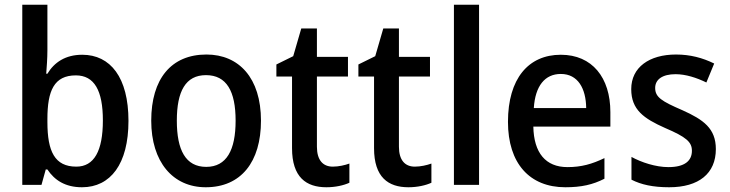

<svg xmlns="http://www.w3.org/2000/svg" viewBox="-20 -780 3080 810"><path d="M180 -569V-760H74V0H155L173 -65H180C210 -20 255 10 326 10C446 10 522 -88 522 -270C522 -453 446 -549 327 -549C256 -549 209 -517 180 -469H175C177 -496 180 -533 180 -569ZM300 -462C378 -462 414 -398 414 -272C414 -143 377 -77 302 -77C211 -77 180 -141 180 -265V-278C180 -397 208 -462 300 -462Z M1081 -271C1081 -451 988 -550 851 -550C702 -550 618 -447 618 -271C618 -97 709 10 848 10C997 10 1081 -97 1081 -271ZM726 -271C726 -395 763 -463 849 -463C936 -463 974 -395 974 -271C974 -147 936 -76 850 -76C763 -76 726 -147 726 -271Z M1384 -77C1342 -77 1317 -105 1317 -161V-457H1448V-540H1317V-660H1251L1217 -543L1146 -508V-457H1212V-155C1212 -32 1272 10 1357 10C1395 10 1430 2 1454 -9V-90C1435 -83 1408 -77 1384 -77Z M1730 -77C1688 -77 1663 -105 1663 -161V-457H1794V-540H1663V-660H1597L1563 -543L1492 -508V-457H1558V-155C1558 -32 1618 10 1703 10C1741 10 1776 2 1800 -9V-90C1781 -83 1754 -77 1730 -77Z M2001 0V-760H1895V0Z M2346 -549C2209 -549 2123 -448 2123 -266C2123 -91 2214 10 2365 10C2433 10 2481 -1 2530 -26V-113C2478 -88 2433 -75 2374 -75C2282 -75 2232 -135 2230 -246H2555V-307C2555 -453 2478 -549 2346 -549ZM2346 -468C2418 -468 2452 -407 2453 -324H2232C2238 -418 2279 -468 2346 -468Z M3000 -151C3000 -238 2948 -275 2859 -315C2771 -353 2744 -370 2744 -409C2744 -445 2775 -467 2830 -467C2873 -467 2919 -452 2960 -432L2993 -512C2944 -536 2892 -550 2832 -550C2719 -550 2643 -496 2643 -404C2643 -317 2696 -280 2786 -240C2875 -202 2899 -181 2899 -144C2899 -101 2868 -75 2800 -75C2746 -75 2686 -95 2644 -118V-22C2685 -1 2735 10 2803 10C2928 10 3000 -48 3000 -151Z"/></svg>

Font: Noto Sans Bengali SemiCondensed Medium
Style: Regular
Weight: 500
Width: 4
Designer: Joana Ranito - Universal Thirst; Jelle Bosma - Monotype Design Team
Foundry: Universal Thirst ehf.
Version: Version 3.000